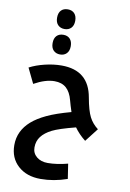

<svg xmlns="http://www.w3.org/2000/svg" viewBox="-125 -984 934 1383"><g transform="rotate(10 341.5 -292.5)"><path d="M272.9 326.2Q170.4 326.2 107.7 269.3Q44.9 212.4 44.9 118.2Q44.9 64.9 66.2 20.8Q87.4 -23.4 128.2 -59.3Q168.9 -95.2 234.4 -126.2Q299.8 -157.2 409.2 -187Q393.6 -234.4 384.8 -268.1Q369.6 -327.1 337.2 -356Q304.7 -384.8 251 -384.8Q185.5 -384.8 102.1 -338.9L48.8 -449.2Q97.2 -474.6 160.2 -489.7Q223.1 -504.9 282.2 -504.9Q481 -504.9 514.2 -312Q531.2 -217.8 554 -173.6Q576.7 -129.4 618.2 -98.1L542 0Q493.2 -38.6 460.9 -84Q340.3 -53.2 291.5 -28.6Q242.7 -3.9 216.8 29.5Q190.9 63 190.9 109.9Q190.9 151.9 222.4 178Q253.9 204.1 303.2 204.1Q370.1 204.1 450.2 183.1L466.8 292Q369.6 326.2 272.9 326.2ZM255.9 -581.1Q226.1 -581.1 207.5 -599.6Q189 -618.2 189 -652.8Q189 -688 206.8 -706.5Q224.6 -725.1 255.9 -725.1Q286.6 -725.1 304.2 -706.1Q321.8 -687 321.8 -652.8Q321.8 -618.7 303.7 -599.9Q285.6 -581.1 255.9 -581.1ZM255.9 -767.1Q226.1 -767.1 207.5 -785.6Q189 -804.2 189 -838.9Q189 -874 206.8 -892.6Q224.6 -911.1 255.9 -911.1Q286.6 -911.1 304.2 -892.1Q321.8 -873 321.8 -838.9Q321.8 -804.7 303.7 -785.9Q285.6 -767.1 255.9 -767.1Z"/></g></svg>

Font: DroidArabicKufi-Bold
Style: Bold
Weight: 700
Designer: Pascal Zoghbi
Foundry: Ascender Corporation
Version: Version 1.00